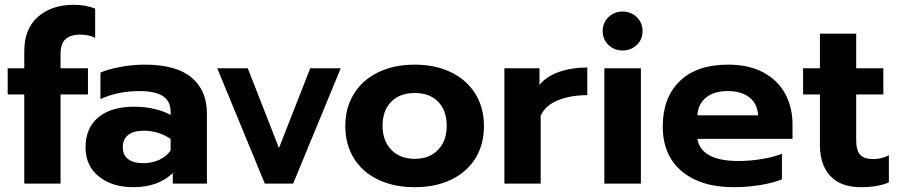

<svg xmlns="http://www.w3.org/2000/svg" viewBox="-20 -764 3737 799"><path d="M81 -371H12V-480H81V-551Q81 -644 138 -694Q195 -744 286 -744Q338 -744 376 -728V-607Q347 -620 315 -620Q273 -620 252.5 -601Q232 -582 232 -539V-480H346V-371H232V0H81Z M336 -151Q336 -231 389 -275.5Q442 -320 539 -320Q582 -320 621 -311Q660 -302 690 -286V-298Q690 -343 658 -364Q626 -385 560 -385Q472 -385 398 -352V-462Q430 -476 481 -485.5Q532 -495 583 -495Q713 -495 777 -441.5Q841 -388 841 -292V0H699V-44Q638 15 535 15Q447 15 391.5 -29.5Q336 -74 336 -151ZM690 -138V-186Q639 -220 578 -220Q536 -220 513.5 -202.5Q491 -185 491 -151Q491 -119 513 -102Q535 -85 576 -85Q613 -85 643 -99Q673 -113 690 -138Z M884 -480H1011L1141 -148L1271 -480H1398L1200 0H1082Z M1417 -240Q1417 -315 1452.5 -373Q1488 -431 1553.5 -463Q1619 -495 1706 -495Q1792 -495 1857.5 -463Q1923 -431 1958.5 -373Q1994 -315 1994 -240Q1994 -163 1958.5 -105.5Q1923 -48 1858 -16.5Q1793 15 1706 15Q1619 15 1553.5 -16.5Q1488 -48 1452.5 -105.5Q1417 -163 1417 -240ZM1839 -240Q1839 -304 1803.5 -340.5Q1768 -377 1706 -377Q1644 -377 1608 -340.5Q1572 -304 1572 -240Q1572 -178 1608.5 -140.5Q1645 -103 1706 -103Q1767 -103 1803 -140.5Q1839 -178 1839 -240Z M2079 -480H2225V-411Q2254 -446 2306 -464.5Q2358 -483 2424 -483V-368Q2355 -368 2302.5 -347Q2250 -326 2230 -283V0H2079Z M2488 -635Q2488 -669 2512 -692.5Q2536 -716 2571 -716Q2606 -716 2630 -692.5Q2654 -669 2654 -635Q2654 -600 2630 -577Q2606 -554 2571 -554Q2536 -554 2512 -577Q2488 -600 2488 -635ZM2495 -480H2647V0H2495Z M2738 -238Q2738 -357 2808.5 -426Q2879 -495 3010 -495Q3096 -495 3156 -463Q3216 -431 3247 -374.5Q3278 -318 3278 -247V-186H2882Q2898 -94 3054 -94Q3100 -94 3149 -102Q3198 -110 3234 -124V-18Q3199 -3 3144 6Q3089 15 3034 15Q2896 15 2817 -51.5Q2738 -118 2738 -238ZM3135 -284Q3132 -332 3099 -358.5Q3066 -385 3008 -385Q2951 -385 2918 -358Q2885 -331 2882 -284Z M3392 -161V-371H3322V-480H3392V-624H3543V-480H3656V-371H3543V-181Q3543 -139 3559 -120.5Q3575 -102 3616 -102Q3649 -102 3679 -118V-5Q3633 15 3563 15Q3479 15 3435.5 -31.5Q3392 -78 3392 -161Z"/></svg>

Font: Prompt SemiBold
Style: Regular
Weight: 600
Designer: Katatrad Team
Foundry: CadsonDemak
Version: Version 1.001